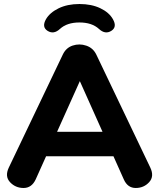

<svg xmlns="http://www.w3.org/2000/svg" viewBox="-20 -933 793 957"><path d="M158 -39Q138 4 97.5 4Q57 4 30 -25Q3 -54 24 -98L293 -661Q309 -695 342.5 -706Q376 -717 410 -705.5Q444 -694 460 -661L729 -98Q750 -54 723.5 -25Q697 4 656.5 4Q616 4 597 -39L359 -571H397ZM135 -154 196 -276H548L609 -154ZM279 -789Q248 -760 217.5 -779Q187 -798 209 -837Q228 -870 272 -891.5Q316 -913 376 -913Q436 -913 480 -892Q524 -871 543 -837Q565 -798 534.5 -779Q504 -760 473 -789Q438 -821 376 -821Q314 -821 279 -789Z"/></svg>

Font: Nunito VF Beta Light
Style: Regular
Weight: 300
Designer: Vernon Adams
Foundry: newtypography
Version: Version 3.001